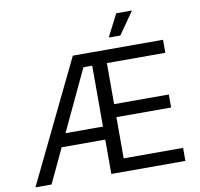

<svg xmlns="http://www.w3.org/2000/svg" viewBox="-96 -1032 1183 1134"><g transform="rotate(-10 495.0 -465.0)"><path d="M25.4 0 377.9 -727.5H918.9V-649.4H568.4V-403.3H896.5V-325.2H568.4V-78.1H924.8V0H480.5V-649.4H427.7L122.1 0ZM192.4 -206.1V-284.2H524.4V-206.1ZM605.5 -795.9 673.8 -929.7H768.6L674.8 -795.9Z"/></g></svg>

Font: GitLab Sans
Style: Regular
Weight: 400
Designer: Rasmus Andersson
Foundry: Modifications by GitLab B.V., manufactured by rsms
Version: Version 4.000;git-c8fb6b7